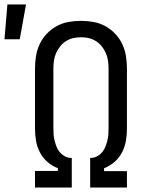

<svg xmlns="http://www.w3.org/2000/svg" viewBox="-61 -836 681 856"><path d="M95 0V-74H197V-86Q171 -96 150 -114.5Q129 -133 116.5 -157.5Q104 -182 99.5 -209Q95 -236 95 -264V-530Q95 -558 99.5 -586Q104 -614 116 -639.5Q128 -665 147.5 -685.5Q167 -706 191.5 -719.5Q216 -733 244 -738Q272 -743 300 -743Q328 -743 356 -738Q384 -733 408.5 -719.5Q433 -706 452.5 -685.5Q472 -665 484 -639.5Q496 -614 500.5 -586Q505 -558 505 -530V-264Q505 -236 500.5 -209Q496 -182 483.5 -157.5Q471 -133 450 -114.5Q429 -96 403 -86V-73H505V0H341V-132H347Q361 -133 373.5 -140Q386 -147 395 -158Q404 -169 409 -182Q414 -195 417.5 -208.5Q421 -222 422 -236Q423 -250 423 -264V-530Q423 -548 420.5 -565.5Q418 -583 411 -599Q404 -615 393 -629Q382 -643 367 -652.5Q352 -662 335 -666Q318 -670 300 -670Q282 -670 265 -666Q248 -662 233 -652.5Q218 -643 207 -629Q196 -615 189 -599Q182 -583 179.5 -565.5Q177 -548 177 -530V-264Q177 -250 178 -236Q179 -222 182.5 -208.5Q186 -195 191 -182Q196 -169 205 -158Q214 -147 226.5 -140Q239 -133 253 -132H259V0ZM-41 -661 -28 -816H55L27 -661Z"/></svg>

Font: Iosevka Plex Etoile
Style: Regular
Weight: 400
Designer: Belleve Invis
Foundry: Belleve Invis
Version: Version 25.1.1; ttfautohint (v1.8.4)